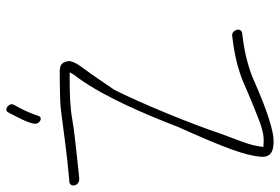

<svg xmlns="http://www.w3.org/2000/svg" viewBox="-206 -702 847 580"><g transform="rotate(-90 217.0 -411.5)"><path d="M157.2 -718C164 -738.4 172.1 -757.4 181.3 -775L190 -791C200.9 -805.7 175.5 -824.7 168.3 -810L159.8 -794C139.5 -755.9 131 -732.3 134.4 -723C138.6 -711.6 153.5 -706.1 157.2 -718ZM-34.1 -595 -22.3 -596C-13.7 -596.7 3 -598.4 27.8 -601.3C74.1 -607 108.1 -609.2 146.7 -616.2C183.5 -622.8 223.9 -624 271.3 -624H288.8C287 -618.7 280.9 -609.4 270.6 -596.2C213.4 -517.2 160.4 -391.1 123.6 -295.5C102.5 -249 53.4 -139.6 40.8 -85.8C35 -60.6 32.7 -43.8 34.1 -35.5C38.1 -11.6 57.8 -8 83.2 -8C110.8 -8 175.4 -27.7 263.2 -67C301.1 -83.9 346.9 -95.3 391.9 -101L407.5 -103C426.6 -106.3 416.9 -136.2 398.5 -133L382.9 -131C335.9 -125 289.9 -113.3 251.2 -96C220.8 -82.4 168.4 -60.9 134 -48C113.8 -41.3 98.2 -38 87.2 -38C76.2 -38 68.3 -38.3 63.5 -39C65.9 -53.5 67.3 -67 73 -84C85 -119.9 88 -125.1 104.2 -169.3C130.9 -250.7 197.1 -413.1 236.5 -489.7C273.7 -544.5 296.8 -577.6 305.6 -589C313.8 -599.7 319.1 -609.7 321.6 -619C323.7 -622.3 323.3 -628.5 320.5 -637.5C314.7 -656 298.3 -654 273.8 -654C260.4 -654 247.8 -653.8 235.8 -653.5L201.7 -652.5C192.2 -652.2 182.1 -651.3 171.4 -650C116.7 -643.2 42.3 -632.1 -29.3 -626L-41.1 -625C-49.3 -625 -53.9 -617.8 -52.5 -609.5C-51.1 -601.1 -42.3 -595 -34.1 -595Z"/></g></svg>

Font: MewTooHand
Style: CondLta
Weight: 400
Designer: Mew Too, Robert Jablonski
Version: Version 0.77